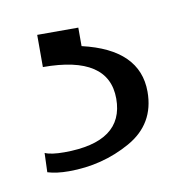

<svg xmlns="http://www.w3.org/2000/svg" viewBox="-39 -38 262 276"><g transform="rotate(-10 92.0 100.5)"><path d="M173 108Q173 155 132 178Q91 201 42 201Q24 201 11 197L12 169Q21 173 40 173Q127 173 127 110Q127 47 31 47V0H91V27Q173 46 173 108Z"/></g></svg>

Font: Spirax
Style: Regular
Weight: 400
Designer: Brenda Gallo (gbrenda1987@gmail.com)
Foundry: Brenda Gallo
Version: Version 1.002